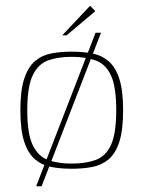

<svg xmlns="http://www.w3.org/2000/svg" viewBox="-20 -583 500 669"><path d="M106 66 313 -469H332L125 66ZM230 5Q192 5 159.5 -1Q127 -7 102.5 -27.5Q78 -48 64.5 -89Q51 -130 51 -199Q51 -268 64.5 -309Q78 -350 102.5 -370.5Q127 -391 159.5 -397Q192 -403 230 -403Q268 -403 300.5 -397Q333 -391 357.5 -370.5Q382 -350 395.5 -309Q409 -268 409 -199Q409 -129 395.5 -88Q382 -47 357.5 -27Q333 -7 300.5 -1Q268 5 230 5ZM230 -13Q278 -13 313 -25.5Q348 -38 366.5 -77.5Q385 -117 385 -199Q385 -281 366.5 -320.5Q348 -360 313 -372.5Q278 -385 230 -385Q182 -385 147.5 -372.5Q113 -360 94 -320.5Q75 -281 75 -199Q75 -117 94 -77.5Q113 -38 147.5 -25.5Q182 -13 230 -13ZM197 -460 294 -563 312 -544 212 -460Z"/></svg>

Font: Genos Thin Thin
Style: Regular
Weight: 250
Version: Version 1.010